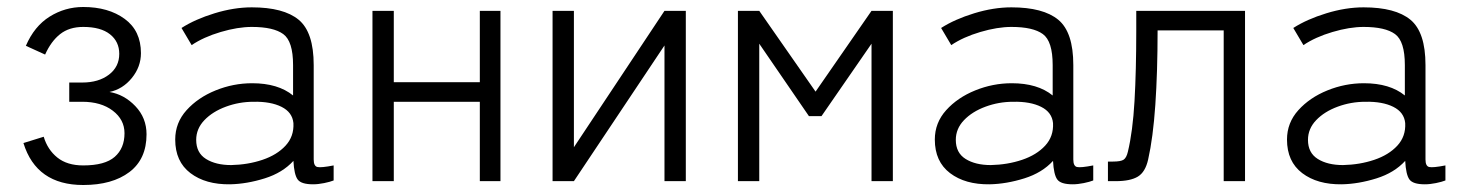

<svg xmlns="http://www.w3.org/2000/svg" viewBox="-20 -518 4190 549"><path d="M218 11Q84 11 47 -109L105 -127Q116 -90 144 -67.5Q172 -45 218 -45Q280 -45 308 -69.5Q336 -94 336 -137Q336 -176 302.5 -201.5Q269 -227 215 -227H178V-282H215Q262 -282 291.5 -304.5Q321 -327 321 -364Q321 -399 294.5 -420Q268 -441 218 -441Q178 -441 152 -420.5Q126 -400 109 -362L54 -387Q78 -443 122 -470.5Q166 -498 218 -498Q290 -498 336.5 -464Q383 -430 383 -366Q383 -327 357 -295Q331 -263 293 -255Q335 -248 367 -214.5Q399 -181 399 -134Q399 -63 350 -26Q301 11 218 11Z M638 9Q568 10 524.5 -23Q481 -56 481 -119Q481 -167 513.5 -203Q546 -239 596.5 -259.5Q647 -280 701 -280Q775 -280 818 -245V-332Q818 -400 790 -420.5Q762 -441 700 -441Q660 -441 611 -426.5Q562 -412 528 -389L499 -438Q538 -463 593.5 -480Q649 -497 700 -497Q791 -497 834 -461.5Q877 -426 877 -332V-62Q877 -43 887.5 -40.5Q898 -38 934 -45V-2Q924 2 907 5.5Q890 9 875 9Q841 9 831 -5Q821 -19 819 -58Q788 -24 737 -8Q686 8 638 9ZM641 -46Q689 -47 730.5 -61Q772 -75 796.5 -101.5Q821 -128 819 -166Q816 -197 785 -212.5Q754 -228 705 -227Q664 -227 626 -213Q588 -199 564.5 -174.5Q541 -150 541 -118Q541 -81 569 -63.5Q597 -46 641 -46Z M1045 0V-487H1106V-283H1352V-487H1411V0H1352V-227H1106V0Z M1560 0V-487H1621V-97L1880 -487H1941V0H1880V-388L1621 0Z M2090 0V-487H2151L2312 -256L2472 -487H2533V0H2472V-393L2329 -186H2293L2151 -393V0Z M2810 9Q2740 10 2696.5 -23Q2653 -56 2653 -119Q2653 -167 2685.5 -203Q2718 -239 2768.5 -259.5Q2819 -280 2873 -280Q2947 -280 2990 -245V-332Q2990 -400 2962 -420.5Q2934 -441 2872 -441Q2832 -441 2783 -426.5Q2734 -412 2700 -389L2671 -438Q2710 -463 2765.5 -480Q2821 -497 2872 -497Q2963 -497 3006 -461.5Q3049 -426 3049 -332V-62Q3049 -43 3059.5 -40.5Q3070 -38 3106 -45V-2Q3096 2 3079 5.5Q3062 9 3047 9Q3013 9 3003 -5Q2993 -19 2991 -58Q2960 -24 2909 -8Q2858 8 2810 9ZM2813 -46Q2861 -47 2902.5 -61Q2944 -75 2968.5 -101.5Q2993 -128 2991 -166Q2988 -197 2957 -212.5Q2926 -228 2877 -227Q2836 -227 2798 -213Q2760 -199 2736.5 -174.5Q2713 -150 2713 -118Q2713 -81 2741 -63.5Q2769 -46 2813 -46Z M3148 0V-56H3162Q3185 -56 3193 -61.5Q3201 -67 3205 -84Q3219 -142 3224 -229Q3229 -316 3229 -431V-487H3540V0H3479V-431H3290Q3290 -312 3283.5 -218Q3277 -124 3263 -62Q3255 -26 3233.5 -13Q3212 0 3170 0Z M3817 9Q3747 10 3703.5 -23Q3660 -56 3660 -119Q3660 -167 3692.5 -203Q3725 -239 3775.5 -259.5Q3826 -280 3880 -280Q3954 -280 3997 -245V-332Q3997 -400 3969 -420.5Q3941 -441 3879 -441Q3839 -441 3790 -426.5Q3741 -412 3707 -389L3678 -438Q3717 -463 3772.5 -480Q3828 -497 3879 -497Q3970 -497 4013 -461.5Q4056 -426 4056 -332V-62Q4056 -43 4066.5 -40.5Q4077 -38 4113 -45V-2Q4103 2 4086 5.5Q4069 9 4054 9Q4020 9 4010 -5Q4000 -19 3998 -58Q3967 -24 3916 -8Q3865 8 3817 9ZM3820 -46Q3868 -47 3909.5 -61Q3951 -75 3975.5 -101.5Q4000 -128 3998 -166Q3995 -197 3964 -212.5Q3933 -228 3884 -227Q3843 -227 3805 -213Q3767 -199 3743.5 -174.5Q3720 -150 3720 -118Q3720 -81 3748 -63.5Q3776 -46 3820 -46Z"/></svg>

Font: Zen Kaku Gothic New
Style: Regular
Weight: 400
Designer: Yoshimichi Ohira
Foundry: Positype
Version: Version 1.001